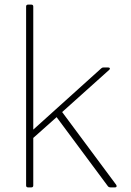

<svg xmlns="http://www.w3.org/2000/svg" viewBox="-20 -798 565 831"><path d="M124 5V-201L225 -291L447 8C449 11 454 13 458 13H478C484 13 487 9 483 2L249 -313L453 -496C458 -501 456 -506 448 -506H428C424 -506 421 -505 418 -502L124 -237V-770C124 -775 121 -778 116 -778H101C96 -778 93 -775 93 -770V5C93 10 96 13 101 13H116C121 13 124 10 124 5Z"/></svg>

Font: LINE Seed JP_OTF Thin
Style: Regular
Weight: 250
Designer: LY Corporation & Fontrix & Fontworks
Version: Version 1.007